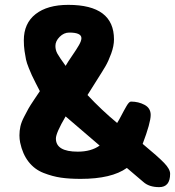

<svg xmlns="http://www.w3.org/2000/svg" viewBox="-20 -681 720 790"><path d="M462 -175Q469 -186 476.5 -200.5Q484 -215 489.5 -225Q495 -235 500.5 -244.5Q506 -254 510.5 -258.5Q515 -263 519 -263Q550 -263 575 -249.5Q600 -236 600 -208Q600 -176 567 -89Q631 -36 655.5 -10.5Q680 15 680 34Q680 89 635 89Q593 89 569 67L502 10Q439 55 312 55Q266 55 231 50Q196 45 159 30.5Q122 16 97.5 -15.5Q73 -47 63 -94Q60 -109 60 -124Q60 -143 64 -161Q68 -179 79.5 -201Q91 -223 97 -234Q103 -245 121.5 -272.5Q140 -300 144 -306Q140 -313 127.5 -338Q115 -363 111 -371.5Q107 -380 98.5 -401Q90 -422 87 -436Q84 -450 81 -471Q78 -492 78 -515Q78 -585 126.5 -623Q175 -661 261 -661Q449 -661 449 -519Q449 -492 437.5 -460.5Q426 -429 414 -408.5Q402 -388 376.5 -348Q351 -308 340 -290Q398 -228 462 -175ZM208 -492Q208 -475 216 -460.5Q224 -446 250 -410Q259 -426 277 -452Q295 -478 305 -495.5Q315 -513 315 -524Q315 -547 265 -547Q243 -547 225.5 -529.5Q208 -512 208 -492ZM210 -111Q210 -57 300 -57Q355 -57 390 -82L250 -202Q210 -134 210 -111Z"/></svg>

Font: Because We Learn
Style: Regular
Weight: 400
Designer: Liz Wetzel, Aaron Williamson, Russ McMullin
Foundry: Red Hat
Version: Version 1.000